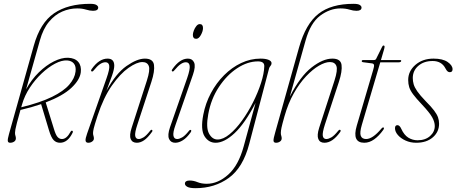

<svg xmlns="http://www.w3.org/2000/svg" viewBox="-20 -739 2386 1004"><path d="M359.5 -44.5Q334 7.5 294 7.5Q274 7.5 260.8 -6Q247.5 -19.5 236 -58L195 -194.5Q145.5 -177.5 87 -164Q74.5 -120 68.5 -96.8Q62.5 -73.5 60.5 -62.5Q58.5 -51.5 58.5 -44.5Q58.5 -35 60.8 -28.8Q63 -22.5 63 -15.5Q63 -4.5 54 1.5Q45 7.5 33 7.5Q22 7.5 20.8 -2Q19.5 -11.5 27 -38L156.5 -499.5Q190 -620 262.8 -669.5Q335.5 -719 451.5 -719Q475 -719 484.2 -713Q493.5 -707 493.5 -699.5Q493.5 -682.5 466.5 -682.5Q450 -682.5 429.8 -688.8Q409.5 -695 383.5 -695Q343.5 -695 305.2 -678.5Q267 -662 236.2 -625.2Q205.5 -588.5 188.5 -527.5Q179 -493.5 166.5 -449.5Q154 -405.5 141 -359.2Q128 -313 116.5 -272Q144.5 -323 183 -360.5Q221.5 -398 261.8 -418Q302 -438 336 -437Q372 -435.5 389.2 -415.2Q406.5 -395 402.5 -361Q397.5 -321 353.2 -279.5Q309 -238 219 -203.5L261.5 -66.5Q271 -34 280.8 -23Q290.5 -12 304 -12Q328.5 -12 349 -50Q353 -57.5 358.5 -55Q363 -52.5 359.5 -44.5ZM95.5 -193.5Q93 -185.5 91 -178Q191 -202.5 252 -232.5Q313 -262.5 342 -296.2Q371 -330 375 -364.5Q378.5 -391.5 366.5 -406.5Q354.5 -421.5 330.5 -423Q302.5 -424.5 267.5 -406Q232.5 -387.5 198 -355Q163.5 -322.5 136 -280.8Q108.5 -239 95.5 -193.5Z M458.5 -366Q453.5 -369 459.5 -378Q498 -432.5 542.5 -432.5Q577.5 -432.5 577.5 -395.5Q577.5 -377 566 -344Q554.5 -311 536.5 -264Q586 -355 641.5 -393.8Q697 -432.5 737.5 -432.5Q780.5 -432.5 785.2 -399.8Q790 -367 771.5 -310.5L698.5 -88Q684 -44.5 687 -28.2Q690 -12 705.5 -12Q716 -12 730.2 -20.5Q744.5 -29 765 -55Q771 -62.5 775 -59.5Q779.5 -55.5 774.5 -49Q752.5 -18.5 733.5 -5.5Q714.5 7.5 695.5 7.5Q671.5 7.5 663.5 -12Q655.5 -31.5 668.5 -71L748 -317.5Q766 -373.5 758 -394Q750 -414.5 724.5 -414.5Q695.5 -414.5 652.2 -384.2Q609 -354 565.2 -291.8Q521.5 -229.5 490 -133.5Q474 -84 470.2 -67.8Q466.5 -51.5 466.5 -43.5Q466.5 -34.5 468.8 -28.5Q471 -22.5 471 -14.5Q471 -5.5 462 1Q453 7.5 442 7.5Q429 7.5 427.5 -3.2Q426 -14 435.5 -40.5L537 -329.5Q554 -377.5 551.2 -395.5Q548.5 -413.5 531.5 -413.5Q518 -413.5 503.2 -403.8Q488.5 -394 470.5 -371.5Q463.5 -362.5 458.5 -366Z M1006 -536Q988.5 -536 988.5 -556.5Q988.5 -566 993.5 -579.2Q998.5 -592.5 1006.8 -602.8Q1015 -613 1024.5 -613Q1041.5 -613 1041.5 -592.5Q1041.5 -576 1030.5 -556Q1019.5 -536 1006 -536ZM897.5 -85Q883.5 -45.5 887 -28.8Q890.5 -12 906.5 -12Q917.5 -12 932.5 -20.5Q947.5 -29 967.5 -54Q973.5 -62 978.5 -59Q982.5 -55.5 977 -47Q957 -18.5 936.2 -5.5Q915.5 7.5 896.5 7.5Q873 7.5 864 -12.5Q855 -32.5 869 -73.5L959 -331.5Q974.5 -376.5 971.8 -395Q969 -413.5 952 -413.5Q939.5 -413.5 925.5 -404.2Q911.5 -395 891 -370.5Q885 -363 880.5 -366Q875.5 -369.5 881.5 -377.5Q920 -432.5 962.5 -432.5Q986 -432.5 995 -412.2Q1004 -392 989 -348.5Z M1283 14.5Q1250.5 138 1176.2 191.5Q1102 245 1003 245Q972.5 245 959.8 238Q947 231 947 221.5Q947 205 972 205Q992 205 1012.8 213.5Q1033.5 222 1061 222Q1120 222 1173.5 174Q1227 126 1254 27.5L1316.5 -201Q1260.5 -93 1206.8 -42.8Q1153 7.5 1107.5 7.5Q1070.5 7.5 1049.2 -27Q1028 -61.5 1043 -139Q1054.5 -199 1082.8 -252Q1111 -305 1151.8 -345.8Q1192.5 -386.5 1241.2 -409.5Q1290 -432.5 1342.5 -432.5Q1369 -432.5 1384.5 -426Q1400 -419.5 1400 -408.5Q1400 -400.5 1394.5 -394.5Q1389 -388.5 1387 -381ZM1069 -142Q1056 -71.5 1073 -40.5Q1090 -9.5 1117.5 -9.5Q1147 -9.5 1180.2 -36.8Q1213.5 -64 1245.2 -108Q1277 -152 1303 -203.8Q1329 -255.5 1345 -305.2Q1361 -355 1362 -392.5Q1363 -418 1329 -418Q1274.5 -418 1220.2 -382.2Q1166 -346.5 1124.8 -284.2Q1083.5 -222 1069 -142Z M1467.5 -130.5Q1455 -86.5 1451.8 -70.5Q1448.5 -54.5 1448.5 -44Q1448.5 -35 1450.8 -28.8Q1453 -22.5 1453 -15.5Q1453 -5 1444 1.2Q1435 7.5 1423.5 7.5Q1411 7.5 1410.2 -3.2Q1409.5 -14 1419.5 -48L1544 -491.5Q1578.5 -614 1645 -666.5Q1711.5 -719 1828.5 -719Q1852.5 -719 1861.5 -713Q1870.5 -707 1870.5 -699.5Q1870.5 -682.5 1844 -682.5Q1827.5 -682.5 1807.2 -688.8Q1787 -695 1760.5 -695Q1705 -695 1654.2 -657Q1603.5 -619 1578 -527.5L1495.5 -233.5Q1549.5 -339.5 1609 -386Q1668.5 -432.5 1718 -432.5Q1761.5 -432.5 1766 -399.8Q1770.5 -367 1752 -310.5L1679 -88Q1665 -44.5 1668 -28.2Q1671 -12 1686.5 -12Q1697.5 -12 1712.5 -20.5Q1727.5 -29 1748 -54.5Q1755 -63 1759.5 -59.5Q1764 -56 1758 -47.5Q1718.5 7.5 1676.5 7.5Q1652.5 7.5 1644.5 -12Q1636.5 -31.5 1649 -71L1729 -317.5Q1747 -373.5 1739 -394Q1731 -414.5 1705 -414.5Q1680.5 -414.5 1647.8 -395.5Q1615 -376.5 1580.5 -340Q1546 -303.5 1516.2 -250.8Q1486.5 -198 1467.5 -130.5Z M1925.5 -407.5 1879.5 -413.5Q1871.5 -414.5 1871.5 -419.5Q1871.5 -425 1880 -425H1934.5Q1944 -425 1947 -431.5L1977.5 -493Q1981 -501 1985.5 -501Q1991 -501 1991 -494.5Q1991 -490 1987.5 -478L1972 -425H2072.5Q2078 -425 2078 -421Q2078 -413 2062.5 -413H1968.5L1872.5 -87.5Q1860 -45.5 1866.5 -28.8Q1873 -12 1894.5 -12Q1928.5 -12 1974 -66Q1981.5 -75 1986 -72Q1990.5 -69 1984 -59.5Q1961.5 -28 1936.5 -10.2Q1911.5 7.5 1885 7.5Q1819.5 7.5 1845.5 -81.5L1931 -372Q1937 -391.5 1935.8 -398.8Q1934.5 -406 1925.5 -407.5Z M2163.5 -5.5Q2204 -5.5 2228.8 -27.5Q2253.5 -49.5 2253.5 -80Q2253.5 -101 2240.2 -125.2Q2227 -149.5 2185.5 -193.5Q2156.5 -224 2141 -244.8Q2125.5 -265.5 2120 -282.8Q2114.5 -300 2114.5 -320.5Q2114.5 -367 2152.2 -399.8Q2190 -432.5 2247 -432.5Q2295 -432.5 2320.8 -414.8Q2346.5 -397 2346.5 -377Q2346.5 -361.5 2332 -361.5Q2326 -361.5 2320.8 -365.5Q2315.5 -369.5 2309.5 -381Q2289.5 -420 2242.5 -420Q2196.5 -420 2167.5 -394.8Q2138.5 -369.5 2138.5 -331Q2138.5 -315 2143 -298.8Q2147.5 -282.5 2162 -261.5Q2176.5 -240.5 2206 -210Q2235 -181 2250 -161Q2265 -141 2270.5 -125.2Q2276 -109.5 2276 -92Q2276 -49 2243.2 -20.8Q2210.5 7.5 2156.5 7.5Q2126 7.5 2100.8 -4Q2075.5 -15.5 2060.5 -33Q2045.5 -50.5 2045.5 -68.5Q2045.5 -84.5 2058.5 -84.5Q2063.5 -84.5 2068.5 -80.2Q2073.5 -76 2078.5 -65Q2093 -33 2115.2 -19.2Q2137.5 -5.5 2163.5 -5.5Z"/></svg>

Font: Fraunces 144pt S050 Thin
Style: Italic
Weight: 100
Italic angle: -16°
Version: Version 1.000; ttfautohint (v1.8.3)